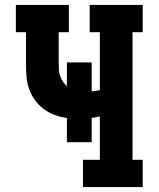

<svg xmlns="http://www.w3.org/2000/svg" viewBox="-20 -755 640 775"><path d="M315 0V-110H383V-285Q375 -283 366.5 -281.5Q358 -280 350 -279V-181H250V-279Q225 -282 201 -291Q177 -300 156.5 -315Q136 -330 121 -351Q106 -372 97.5 -396Q89 -420 87 -445.5Q85 -471 85 -497V-625H44V-735H258V-625H217V-497Q217 -484 218 -471.5Q219 -459 223 -447.5Q227 -436 234 -425.5Q241 -415 250 -407V-503H350V-386Q358 -387 366.5 -388Q375 -389 383 -391V-625H342V-735H556V-625H515V-110H556V0Z"/></svg>

Font: Iosevka Etoile Extrabold
Style: Regular
Weight: 800
Designer: Belleve Invis
Foundry: Belleve Invis
Version: Version 22.1.2; ttfautohint (v1.8.4)